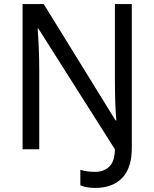

<svg xmlns="http://www.w3.org/2000/svg" viewBox="-20 -734 759 944"><path d="M375 177V101Q408 111 447 111Q490 111 517 85.5Q544 60 545 0L169 -593H165Q173 -489 173 -387V0H91V-714H195L548 -142H552Q545 -217 545 -342V-714H628V-6Q628 92 580.5 141Q533 190 448 190Q404 190 375 177Z"/></svg>

Font: Noto Sans Display
Style: Regular
Weight: 400
Designer: Monotype Design team
Foundry: Monotype Imaging Inc.
Version: Version 1.000